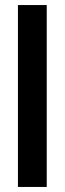

<svg xmlns="http://www.w3.org/2000/svg" viewBox="-20 -740 256 760"><path d="M51 0V-720H165V0Z"/></svg>

Font: Instrument Sans Condensed SemiBold
Style: Regular
Weight: 600
Width: 3
Designer: Rodrigo Fuenzalida
Foundry: fragTYPE
Version: Version 1.000;gftools[0.9.28]